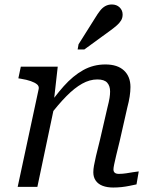

<svg xmlns="http://www.w3.org/2000/svg" viewBox="-20 -835 692 858"><path d="M59 0H147L226 -375L221 -386L238 -537H73L62 -485L74 -483Q99 -479 117.5 -472.5Q136 -466 145.5 -458Q155 -450 153 -438ZM515 -205 549 -355Q556 -381 559.5 -404Q563 -427 563 -446Q563 -493 534 -520Q505 -547 451 -547Q397 -547 351.5 -521.5Q306 -496 265 -450Q224 -404 184 -344L199 -314Q240 -368 276.5 -405Q313 -442 347 -461Q381 -480 415 -480Q446 -480 459 -465.5Q472 -451 472 -426Q472 -413 469.5 -397Q467 -381 460 -354L427 -211Q415 -165 409 -138Q403 -111 400 -95Q397 -79 397 -65Q397 -43 408 -27.5Q419 -12 439 -4.5Q459 3 486 3Q505 3 523.5 1Q542 -1 558.5 -4.5Q575 -8 590 -11L600 -69Q589 -68 574.5 -65.5Q560 -63 543.5 -60.5Q527 -58 511 -58Q499 -58 493 -63Q487 -68 487 -78Q487 -85 490 -99.5Q493 -114 499 -139.5Q505 -165 515 -205ZM404 -753Q416 -773 427 -787Q438 -801 451 -808Q464 -815 480 -815Q501 -815 514.5 -802Q528 -789 528 -770Q528 -755 521 -743.5Q514 -732 502 -721.5Q490 -711 475 -700L357 -614H327L331 -637Z"/></svg>

Font: Roboto Serif
Style: Italic
Weight: 400
Italic angle: -10°
Designer: Greg Gazdowicz
Foundry: Commercial Type
Version: Version 1.008